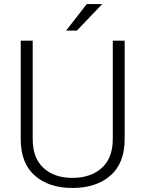

<svg xmlns="http://www.w3.org/2000/svg" viewBox="-20 -910 711 940"><path d="M590.3 -710.9V-229Q590.3 -110.8 520.5 -50.3Q450.7 10.3 334 10.3Q219.2 10.3 150.4 -50.3Q81.5 -110.8 81.5 -229V-710.9H140.1V-229Q140.1 -136.2 193.1 -87.6Q246.1 -39.1 334 -39.1Q423.8 -39.1 478 -87.6Q532.2 -136.2 532.2 -229V-710.9ZM404.8 -890.1H480.5L356.4 -760.3H303.7Z"/></svg>

Font: Roboto Web
Style: Light
Weight: 300
Designer: Google
Version: Version 1.200310; 2013